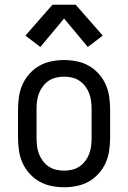

<svg xmlns="http://www.w3.org/2000/svg" viewBox="-20 -781 540 809"><path d="M250 8Q223 8 196 2.5Q169 -3 146 -16Q123 -29 104.5 -49.5Q86 -70 75 -94.5Q64 -119 60 -146Q56 -173 56 -200V-320Q56 -347 60 -374Q64 -401 75 -425.5Q86 -450 104.5 -470.5Q123 -491 146 -504Q169 -517 196 -522.5Q223 -528 250 -528Q277 -528 304 -522.5Q331 -517 354 -504Q377 -491 395.5 -470.5Q414 -450 425 -425.5Q436 -401 440 -374Q444 -347 444 -320V-200Q444 -173 440 -146Q436 -119 425 -94.5Q414 -70 395.5 -49.5Q377 -29 354 -16Q331 -3 304 2.5Q277 8 250 8ZM250 -62Q267 -62 284 -66Q301 -70 315 -79.5Q329 -89 339.5 -103Q350 -117 356 -133Q362 -149 364 -166Q366 -183 366 -200V-320Q366 -337 364 -354Q362 -371 356 -387Q350 -403 339.5 -417Q329 -431 315 -440.5Q301 -450 284 -454Q267 -458 250 -458Q233 -458 216 -454Q199 -450 185 -440.5Q171 -431 160.5 -417Q150 -403 144 -387Q138 -371 136 -354Q134 -337 134 -320V-200Q134 -183 136 -166Q138 -149 144 -133Q150 -117 160.5 -103Q171 -89 185 -79.5Q199 -70 216 -66Q233 -62 250 -62ZM150 -583 87 -631 201 -761H299L413 -631L350 -583L250 -703Z"/></svg>

Font: Iosevka www.saffi
Style: Regular
Weight: 400
Monospace: yes
Designer: Belleve Invis
Foundry: Belleve Invis
Version: Version 22.0.2; ttfautohint (v1.8.3)